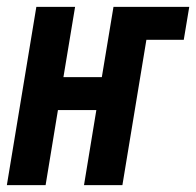

<svg xmlns="http://www.w3.org/2000/svg" viewBox="-37 -540 572 560"><path d="M-17 0 69 -520H182L148 -315H260L294 -520H515L499 -424H390L320 0H208L244 -219H132L96 0Z"/></svg>

Font: Iosevka Curly
Style: Bold Italic
Weight: 700
Italic angle: -9°
Monospace: yes
Designer: Belleve Invis
Foundry: Belleve Invis
Version: Version 22.1.2; ttfautohint (v1.8.4)